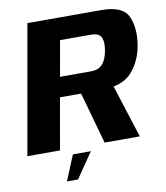

<svg xmlns="http://www.w3.org/2000/svg" viewBox="-103 -750 856 989"><g transform="rotate(-10 325.0 -256.0)"><path d="M-11.5 0H159L206.5 -269.5H417Q533 -269.5 583.8 -326.8Q634.5 -384 647.5 -468.5Q661 -552 634.2 -613.5Q607.5 -675 495 -675H107.5ZM392.5 0H576.5L474 -321L304.5 -314ZM225 -373.5 258 -559.5H419Q461.5 -559.5 473 -535Q484.5 -510.5 476.5 -466.5Q469 -422 448.5 -397.8Q428 -373.5 386 -373.5ZM166.5 163.5H224.5L315 31.5H221Z"/></g></svg>

Font: Anybody UltraCondensed Thin
Style: Bold Italic
Weight: 700
Italic angle: -10°
Version: Version 1.111